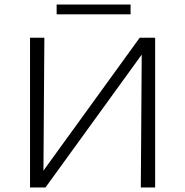

<svg xmlns="http://www.w3.org/2000/svg" viewBox="-20 -824 814 844"><path d="M554 -761H229V-804H554ZM662 0H599L603 -584L180 0H112V-658H175L171 -74L594 -658H662Z"/></svg>

Font: Ysabeau SC Semilight
Style: Regular
Weight: 300
Designer: Christian Thalmann (Catharsis Fonts)
Version: Version 0.003